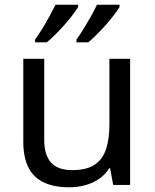

<svg xmlns="http://www.w3.org/2000/svg" viewBox="-20 -786 658 816"><path d="M533 -536V0H461L448 -71H444Q427 -43 400 -25Q373 -7 341 1.5Q309 10 274 10Q210 10 166.5 -10.5Q123 -31 101 -74Q79 -117 79 -185V-536H168V-191Q168 -127 197 -95Q226 -63 287 -63Q347 -63 381.5 -85.5Q416 -108 430.5 -151.5Q445 -195 445 -257V-536ZM488 -756Q480 -743 465 -723Q450 -703 430.5 -681Q411 -659 391.5 -639.5Q372 -620 355 -606H305V-618Q319 -637 335 -663Q351 -689 366.5 -716.5Q382 -744 392 -766H488ZM312 -756Q304 -743 289 -723Q274 -703 254.5 -681Q235 -659 215.5 -639.5Q196 -620 179 -606H129V-618Q143 -637 159 -663Q175 -689 190 -716.5Q205 -744 216 -766H312Z"/></svg>

Font: Noto Sans Telugu
Style: Regular
Weight: 400
Designer: Jelle Bosma - Monotype Design Team
Foundry: Monotype Imaging Inc.
Version: Version 2.003